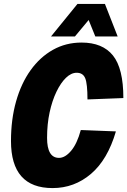

<svg xmlns="http://www.w3.org/2000/svg" viewBox="-20 -943 649 979"><path d="M248 16Q36 16 36 -224Q36 -334 62 -426Q88 -518 136 -585Q184 -652 250 -689Q316 -726 396 -726Q503 -726 556 -660Q609 -594 609 -443L426 -436Q426 -516 414.5 -544Q403 -572 371 -572Q343 -572 316.5 -546.5Q290 -521 268 -475.5Q246 -430 233 -370Q220 -310 220 -240Q220 -138 281 -138Q312 -138 342.5 -174Q373 -210 392 -280L571 -273Q529 -129 444 -56.5Q359 16 248 16ZM240 -757 375 -923H515L580 -757H466L432 -841L362 -757Z"/></svg>

Font: Geist Mono Black
Style: Italic
Weight: 900
Italic angle: -12°
Monospace: yes
Designer: Basement.studio, Andrés Briganti, Mateo Zaragoza
Foundry: Basement.studio, Vercel, Andrés Briganti, Guido Ferreyra, Mateo Zaragoza
Version: Version 1.500; ttfautohint (v1.8.4.7-5d5b)